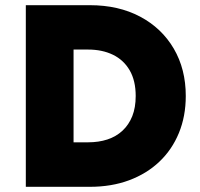

<svg xmlns="http://www.w3.org/2000/svg" viewBox="-20 -720 772 740"><path d="M79.5 0V-700H326.5Q437 -700 520.2 -655.8Q603.5 -611.5 649.8 -532.5Q696 -453.5 696 -350Q696 -272 669.5 -207.5Q643 -143 594.2 -96.8Q545.5 -50.5 477.5 -25.2Q409.5 0 326.5 0ZM263.5 -171.5H319.5Q360.5 -171.5 394 -182.5Q427.5 -193.5 452 -216.2Q476.5 -239 489.8 -272.2Q503 -305.5 503 -350Q503 -409 479.8 -449Q456.5 -489 415.2 -509Q374 -529 319.5 -529H263.5Z"/></svg>

Font: Geologica ExtraBold
Style: Regular
Weight: 800
Designer: Sindre Bremnes, Frode Helland
Foundry: Monokrom Skriftforlag AS
Version: Version 1.010;gftools[0.9.28]